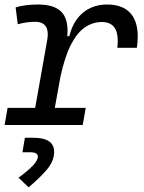

<svg xmlns="http://www.w3.org/2000/svg" viewBox="-23 -547 629 840"><path d="M-2.9 0 10.3 -75.2H130.9L183.1 -369.1Q186 -384.3 186 -396.5Q186 -451.7 130.9 -451.7Q93.3 -451.7 54.7 -440.9L45.4 -514.6Q86.9 -527.3 143.1 -527.3Q215.3 -527.3 246.6 -494.1Q272.5 -466.3 272.5 -411.6Q272.5 -400.9 271.5 -388.7H280.3Q296.4 -455.1 339.8 -491.2Q383.3 -527.3 445.8 -527.3Q522.5 -527.3 556.2 -478.5Q579.6 -443.4 579.6 -387.7Q579.6 -364.7 575.7 -337.9H490.2Q492.2 -354 492.2 -368.2Q492.2 -450.7 422.9 -450.7Q383.3 -450.7 349.1 -427.7Q314.9 -404.8 287.6 -352.1Q260.3 -299.3 241.2 -210L216.8 -75.2H352.1L338.9 0ZM102.1 272.5 58.1 230.5Q97.2 201.7 119.9 178.5Q142.6 155.3 142.6 137.7Q142.6 119.1 108.4 119.1H75.2L85.9 55.7H122.6Q213.9 55.7 213.9 117.2Q213.9 158.7 180.4 197Q147 235.4 102.1 272.5Z"/></svg>

Font: CaskaydiaCove NFP SemiLight
Style: Italic
Weight: 350
Italic angle: -10°
Designer: Aaron Bell
Foundry: Saja Typeworks
Version: Version 2111.001; VTT 6.35;Nerd Fonts 3.1.1